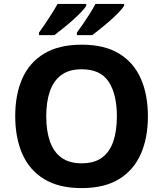

<svg xmlns="http://www.w3.org/2000/svg" viewBox="-20 -954 836 984"><path d="M738 -358Q738 -247 701.5 -164.5Q665 -82 590 -36Q515 10 398 10Q282 10 206.5 -36Q131 -82 94.5 -165Q58 -248 58 -359Q58 -470 94.5 -552Q131 -634 206.5 -679.5Q282 -725 399 -725Q515 -725 590 -679.5Q665 -634 701.5 -551.5Q738 -469 738 -358ZM217 -358Q217 -283 236 -229Q255 -175 295 -146Q335 -117 398 -117Q463 -117 502.5 -146Q542 -175 560.5 -229Q579 -283 579 -358Q579 -471 537 -535Q495 -599 399 -599Q335 -599 295 -570Q255 -541 236 -487Q217 -433 217 -358ZM616 -924Q608 -911 589 -891Q570 -871 545 -849Q520 -827 495.5 -807.5Q471 -788 453 -774H374V-787Q388 -806 406 -832Q424 -858 441 -885Q458 -912 469 -934H616ZM422 -924Q414 -911 395 -891Q376 -871 351 -849Q326 -827 301.5 -807.5Q277 -788 259 -774H180V-787Q194 -806 211.5 -832Q229 -858 246 -885Q263 -912 275 -934H422Z"/></svg>

Font: Noto Sans Cham
Style: Regular
Weight: 400
Designer: Monotype Design Team
Foundry: Monotype Imaging Inc.
Version: Version 2.002